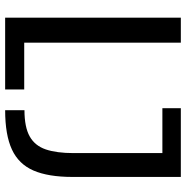

<svg xmlns="http://www.w3.org/2000/svg" viewBox="-8 -732 740 765"><g transform="rotate(90 362.5 -350.0)"><path d="M51 0V-700H150.5V-76H337V0ZM419.5 0V-77Q487 -77 524 -97.8Q561 -118.5 575.8 -161.8Q590.5 -205 590.5 -273V-626.5H411.5V-700H685.5V-268.5Q685.5 -172 660 -113Q634.5 -54 576.2 -27Q518 0 419.5 0Z"/></g></svg>

Font: Trispace SemiCondensed
Style: Regular
Weight: 400
Width: 4
Designer: Tyler Finck
Foundry: Etcetera Type Company
Version: Version 1.210; ttfautohint (v1.8.3)